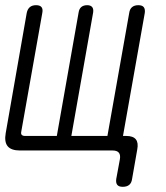

<svg xmlns="http://www.w3.org/2000/svg" viewBox="-20 -580 640 740"><path d="M453 140Q438 140 432 132.5Q426 125 428 110L442 34Q445 17 438 8.5Q431 0 414 0H57Q23 0 9.5 -16.5Q-4 -33 2 -67L83 -530Q86 -545 95 -552.5Q104 -560 119 -560Q134 -560 140 -552.5Q146 -545 143 -530L62 -73Q60 -64 64 -60Q68 -56 77 -56H199L283 -532Q285 -546 293.5 -553Q302 -560 316 -560Q329 -560 335 -553Q341 -546 339 -532L255 -56H394L478 -530Q480 -545 489 -552.5Q498 -560 513 -560Q528 -560 534 -552.5Q540 -545 538 -530L454 -56H467Q493 -56 503.5 -43Q514 -30 509 -4L489 110Q487 125 478 132.5Q469 140 453 140Z"/></svg>

Font: Maple Mono ExtraLight
Style: Italic
Weight: 275
Italic angle: -10°
Monospace: yes
Designer: subframe7536
Version: Version 7.000